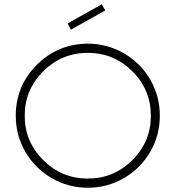

<svg xmlns="http://www.w3.org/2000/svg" viewBox="-20 -879 824 901"><path d="M458 -859 297 -769 313 -740 474 -830ZM313 -740ZM297 -769ZM384 -674Q384 -674 392 -674Q484 -674 562 -628.5Q640 -583 685 -505.5Q730 -428 730 -336Q730 -244 685 -166.5Q640 -89 562 -43.5Q484 2 392 2Q300 2 222 -43.5Q144 -89 99 -166.5Q54 -244 54 -336Q54 -474 150 -572Q246 -670 384 -674ZM601 -544.5Q514 -631 392 -631Q270 -631 183 -544.5Q96 -458 96 -336Q96 -214 183 -127.5Q270 -41 392 -41Q514 -41 601 -127.5Q688 -214 688 -336Q688 -458 601 -544.5Z"/></svg>

Font: HiLo-Deco
Style: Deco
Weight: 500
Version: Version 001.000